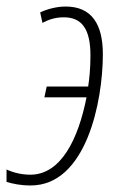

<svg xmlns="http://www.w3.org/2000/svg" viewBox="-54 -558 365 588"><path d="M40 10C210 10 261 -247 261 -392C261 -485 226 -538 147 -538C119 -538 90 -530 69 -520L76 -488C93 -497 114 -505 141 -505C197 -505 223 -469 223 -388C223 -351 220 -318 216 -293H89L82 -260H211C186 -133 133 -23 39 -23C11 -23 -15 -30 -34 -39V-1C-14 5 9 10 40 10Z"/></svg>

Font: Noto Sans ExtraCondensed ExtraLight
Style: Italic
Weight: 200
Width: 2
Italic angle: -12°
Designer: Monotype Design Team
Foundry: Monotype Imaging Inc.
Version: Version 2.013